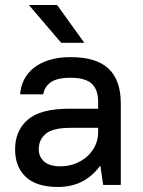

<svg xmlns="http://www.w3.org/2000/svg" viewBox="-20 -735 570 763"><path d="M210 8Q125 8 82.5 -32Q40 -72 40 -141Q40 -216 90.5 -259.5Q141 -303 255 -303H370V-330Q370 -379 344.5 -402.5Q319 -426 260 -426Q206 -426 181 -407.5Q156 -389 152 -360H60Q62 -391 75.5 -418Q89 -445 114 -465Q139 -485 175.5 -496.5Q212 -508 260 -508Q363 -508 411.5 -462Q460 -416 460 -325V0H390L379 -75H377Q316 8 210 8ZM220 -74Q251 -74 278.5 -84.5Q306 -95 326.5 -113.5Q347 -132 358.5 -156.5Q370 -181 370 -209V-227H260Q190 -227 162 -203.5Q134 -180 134 -142Q134 -112 155.5 -93Q177 -74 220 -74ZM95 -715H207L315 -565H223Z"/></svg>

Font: PT Root UI Medium
Style: Regular
Weight: 500
Designer: Vitaly Kuzmin
Foundry: ParaType Ltd.
Version: Version 2.001G